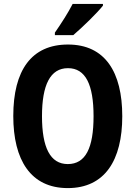

<svg xmlns="http://www.w3.org/2000/svg" viewBox="-20 -953 694 983"><path d="M507 -924V-933H352C329 -888 295 -835 261 -786V-773H355C403 -814 477 -886 507 -924ZM606 -358C606 -584 518 -725 328 -725C141 -725 48 -593 48 -359C48 -134 137 10 327 10C517 10 606 -133 606 -358ZM195 -358C195 -518 237 -604 328 -604C418 -604 459 -520 459 -358C459 -195 418 -113 327 -113C237 -113 195 -198 195 -358Z"/></svg>

Font: Noto Sans Arabic UI Cn
Style: Bold
Weight: 700
Width: 3
Designer: Monotype Design Team, Nadine Chahine and Nizar Qandah
Foundry: Monotype Imaging Inc.
Version: Version 2.010